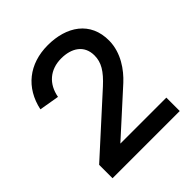

<svg xmlns="http://www.w3.org/2000/svg" viewBox="-198 -871 1008 1008"><g transform="rotate(-45 305.5 -367.0)"><path d="M62 0H561V-99.5H219.5L456 -314C506.5 -360.5 559 -433.5 560.5 -521.5C562.5 -665 453 -734.5 315.5 -734.5C176.5 -734.5 78 -656 50 -523.5L161.5 -504.5C176 -586 233 -635.5 316.5 -635.5C392.5 -635.5 451 -599 451 -523C451 -471 426 -430.5 366.5 -376L62 -99.5Z"/></g></svg>

Font: Vela Sans SemBd
Style: Regular
Weight: 600
Designer: Principal design: Mikhail Sharanda - project Manrope.
Design modification: Ravid Balaliev
Foundry: Mikhail Sharanda
Version: Version 1.001